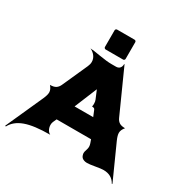

<svg xmlns="http://www.w3.org/2000/svg" viewBox="-199 -802 987 1021"><g transform="rotate(30 294.0 -291.0)"><path d="M219.7 -549.8V-652.3Q219.7 -656.2 222.7 -659.2Q225.6 -662.1 229.5 -662.1H336.9Q340.8 -662.1 343.8 -659.2Q346.7 -656.2 346.7 -652.3V-549.8Q346.7 -545.9 343.8 -543Q340.8 -540 336.9 -540H229.5Q225.6 -540 222.7 -543Q219.7 -545.9 219.7 -549.8ZM-30.3 78.1 72.5 -150.4Q84 -176.3 84 -191.9Q84 -209.7 67.4 -229Q90.1 -229 102.4 -236.7Q114.7 -244.4 122.1 -260.3L192.1 -416.3Q199 -431.4 199 -445.6Q199 -465.1 187.4 -480.6Q175.8 -496.1 157 -504.9Q173.8 -504.2 220.3 -496.2Q266.8 -488.3 294.9 -488.3H323.2Q337.6 -488.3 345.7 -497.3Q353.8 -506.3 353.8 -521.7L355.7 -522.7L473.9 -260Q481.2 -244.1 493.4 -236.5Q505.6 -228.8 528.3 -228.8Q512 -209.7 512 -191.7Q512 -176 523.4 -150.1L618.2 60.5L615.2 62.5Q592.8 20.5 541 20.5Q525.6 20.5 492.9 26.4Q460.2 32.2 445.3 32.2Q433.8 32.2 425.4 28.8Q417 25.4 413 21.1Q408.9 16.8 406.5 10.7Q404.1 4.6 403.7 1.1Q403.3 -2.4 403.3 -5.9Q403.3 -12.9 407.7 -25.5Q412.1 -38.1 412.1 -46.9Q412.1 -57.1 408.2 -67.9L401.1 -87.9H189.7L179.7 -65.9Q176 -57.4 176 -46.6Q176 -32.2 182.6 -19Q189.2 -5.9 201.2 0Q103 0 49.4 19.4Q-4.2 38.8 -25.4 80.1ZM238 -195.3H352.3L336.9 -232.4Q334.7 -237.8 330.8 -239.4Q326.9 -241 318.6 -241.5Q320.6 -248.5 320.6 -258.3Q320.6 -272.7 316.4 -282.2L294.9 -333.5Z"/></g></svg>

Font: Agreloy
Style: Medium
Weight: 400
Designer: gluk
Foundry: gluk
Version: Version 0.27